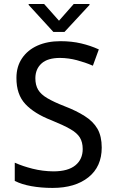

<svg xmlns="http://www.w3.org/2000/svg" viewBox="-20 -922 562 952"><path d="M463.4 -283.2Q484.4 -246.1 484.4 -190.4Q484.4 -95.7 418.5 -43Q352.5 9.8 240.7 9.8Q184.1 9.8 135.3 1Q86.9 -7.8 54.7 -24.4L53.2 -24.9V-26.4V-111.8V-115.2L57.1 -113.8Q91.8 -98.1 141.6 -85.4Q191.9 -72.8 244.6 -72.3Q317.4 -72.3 354 -102.5Q390.1 -132.3 390.1 -183.1Q390.1 -216.8 376 -240Q361.8 -263.2 328.1 -282.2Q293.9 -301.8 234.9 -325.7Q150.4 -358.4 106 -405.8Q61 -453.6 61.5 -536.1Q61.5 -591.8 89.1 -632.8Q116.7 -673.8 165.5 -695.8Q214.8 -717.8 279.8 -717.8Q335.4 -717.8 382.1 -706.8Q428.7 -695.8 468.3 -677.7L470.2 -676.8L469.2 -674.8L441.4 -598.6L440.4 -596.2L438 -597.2Q401.9 -612.8 361.3 -623.5Q320.8 -634.3 277.8 -634.8Q216.3 -634.8 186 -607.4Q155.8 -580.1 155.3 -534.7Q155.3 -500 169.2 -476.8Q183.1 -453.6 214.8 -435.1Q247.1 -416 299.8 -395.5Q359.4 -372.6 400.4 -346.2Q441.9 -320.3 463.4 -283.2ZM272.5 -819.3 345.7 -902.3H423.8V-897.5L299.8 -763.7H244.6L122.1 -897.5V-902.3H198.7Z"/></svg>

Font: MAUL
Style: Regular
Weight: 400
Designer: MAUL
Version: Version 1.0; 2020; ttfautohint (v1.8.3)